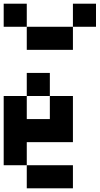

<svg xmlns="http://www.w3.org/2000/svg" viewBox="-20 -1020 540 1040"><path d="M0 -125V-500H125V-375H250V-500H375V-250H125V-125ZM0 -875V-1000H125V-875ZM250 -625V-500H125V-625ZM500 -875H375V-1000H500ZM125 -125H375V0H125ZM125 -875H375V-750H125Z"/></svg>

Font: GalmuriMono7 Regular
Style: Regular
Weight: 400
Designer: Lee Minseo (quiple)
Version: Version 2.399;hotconv 1.1.1;makeotfexe 2.6.0 DEVELOPMENT